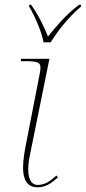

<svg xmlns="http://www.w3.org/2000/svg" viewBox="-20 -786 364 816"><path d="M165 -606H195C225 -653 266 -708 324 -758V-766H316C255 -719 217 -671 184 -631C163 -681 146 -717 112 -766H104V-758C127 -719 158 -650 165 -606ZM140 10C174 10 198 -7 226 -32L220 -40C192 -15 170 0 140 0C118 0 100 -18 100 -66C100 -83 102 -102 107 -126L190 -536H70L68 -526H89C139 -526 152 -520 152 -499C152 -493 151 -487 150 -479L92 -181C85 -147 78 -108 78 -74C78 -27 92 10 140 10Z"/></svg>

Font: Noto Serif Display Thin
Style: Italic
Weight: 100
Italic angle: -12°
Designer: Monotype Design Team
Foundry: Monotype Imaging Inc.
Version: Version 2.009